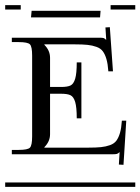

<svg xmlns="http://www.w3.org/2000/svg" viewBox="-29 -728 547 748"><path d="M-8.8 -17.1H498V0H-8.8ZM209 -362.8H166V-205.1Q166 -176.8 144 -154.8V-152.8H314.9Q345.7 -152.8 364.5 -154.8Q383.3 -156.7 399.7 -162.6Q416 -168.5 424.6 -180.2Q433.1 -191.9 438.5 -210.4Q443.8 -229 445.8 -257.8H462.9L452.1 -85.9L434.1 -86.9L437 -134.8H436Q431.2 -129.9 426.3 -128.4Q421.4 -127 409.2 -127H17.1V-144H43.9Q79.1 -144 87.6 -152.8Q96.2 -161.6 96.2 -196.8V-511.2Q96.2 -546.4 87.6 -555.2Q79.1 -564 43.9 -564H17.1V-581.1H357.9Q370.1 -581.1 374.3 -579.8Q378.4 -578.6 383.8 -573.2H384.8L381.8 -621.1L398.9 -622.1L411.1 -450.2H393.1Q391.1 -479 385.7 -497.6Q380.4 -516.1 371.8 -527.8Q363.3 -539.6 346.9 -545.4Q330.6 -551.3 311.8 -553.2Q293 -555.2 262.2 -555.2H144V-553.2Q166 -531.2 166 -502.9V-389.2H209Q233.9 -389.2 245.8 -395Q257.8 -400.9 263.9 -421.4Q270 -441.9 270 -484.9H288.1V-267.1H270Q270 -310.1 263.9 -330.6Q257.8 -351.1 245.8 -356.9Q233.9 -362.8 209 -362.8ZM401.9 -708H498V-690.9H401.9ZM-8.8 -708H51.8V-690.9H-8.8ZM360.8 -660.2H91.8L94.2 -686H362.8Z"/></svg>

Font: FoglihtenFr02
Style: Regular
Weight: 500
Version: Version 0.68